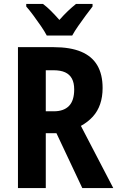

<svg xmlns="http://www.w3.org/2000/svg" viewBox="-20 -953 595 973"><path d="M252 -714Q336 -714 391 -691Q446 -668 473 -622Q500 -576 500 -507Q500 -462 487.5 -425.5Q475 -389 450.5 -362Q426 -335 390 -315L554 0H397L266 -278H212V0H71V-714ZM251 -597H212V-389H253Q303 -389 329.5 -416Q356 -443 356 -500Q356 -533 344.5 -554.5Q333 -576 310 -586.5Q287 -597 251 -597ZM217 -773Q206 -794 187.5 -821Q169 -848 149 -875Q129 -902 113 -920V-933H198Q218 -918 238.5 -897.5Q259 -877 281 -852Q304 -878 324 -897Q344 -916 365 -933H449V-920Q434 -901 414.5 -874.5Q395 -848 376.5 -821.5Q358 -795 346 -773Z"/></svg>

Font: Noto Sans Khmer Condensed
Style: Bold
Weight: 700
Width: 3
Designer: Danh Hong and the Monotype Design Team
Foundry: Monotype Imaging Inc.
Version: Version 2.004